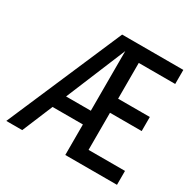

<svg xmlns="http://www.w3.org/2000/svg" viewBox="-151 -830 982 981"><g transform="rotate(30 339.5 -339.0)"><path d="M659 -595H444V-384H631V-301H444V-82H659V0H354V-180H175L100 0H6L298 -678H659ZM354 -261V-613L208 -261Z"/></g></svg>

Font: Khand Medium
Style: Regular
Weight: 500
Designer: Devanagari: Sanchit Sawaria, Jyotish Sonowal; Latin: Satya Rajpurohit
Foundry: Indian Type Foundry
Version: Version 1.100;PS 1.0;hotconv 1.0.78;makeotf.lib2.5.61930; tt